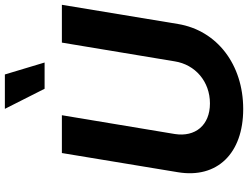

<svg xmlns="http://www.w3.org/2000/svg" viewBox="-134 -865 1009 781"><g transform="rotate(-90 370.5 -474.5)"><path d="M587.7 -727.3 511.4 -268.1C498.2 -185 429.7 -125 340.2 -125C251.4 -125 202.8 -185 215.9 -268.1L292.3 -727.3H138.5L60.4 -255C34.1 -95.9 136.4 10.3 317.5 10.3C498.2 10.3 637.1 -95.9 663.4 -255L741.5 -727.3ZM318.2 -959.2 399.9 -797.6H506.7L458.1 -959.2Z"/></g></svg>

Font: Margiela Sans
Style: Bold Italic
Weight: 700
Italic angle: -9.39999°
Designer: Stefan Endress, Andreas Faust
Version: Version 1.100;FEAKit 1.0